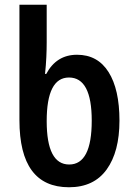

<svg xmlns="http://www.w3.org/2000/svg" viewBox="-20 -780 566 810"><path d="M271 10Q376 10 430 -65Q484 -140 484 -271Q484 -403 438 -476Q392 -549 305 -549Q218 -549 175 -468H170Q174 -507 175.5 -539.5Q177 -572 177 -601V-760H62V-273Q62 10 271 10ZM272 -86Q177 -86 177 -269Q177 -453 271 -453Q367 -453 367 -271Q367 -86 272 -86Z"/></svg>

Font: Noto Sans Georgian Condensed Semi
Style: Regular
Weight: 600
Width: 3
Designer: Monotype Design Team
Foundry: Monotype Imaging Inc.
Version: Version 1.901